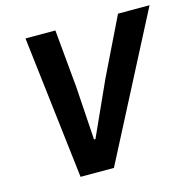

<svg xmlns="http://www.w3.org/2000/svg" viewBox="-103 -802 911 906"><g transform="rotate(-15 352.5 -349.0)"><path d="M344 0H181L99 -698H245L271 -417L288 -154H295L414 -417L551 -698H705Z"/></g></svg>

Font: IBM Plex Sans Var
Style: Italic
Weight: 400
Italic angle: -11.31°
Designer: Mike Abbink, Paul van der Laan, Pieter van Rosmalen
Foundry: Bold Monday
Version: Version 1.001